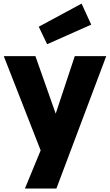

<svg xmlns="http://www.w3.org/2000/svg" viewBox="-20 -868 614 1072"><path d="M119.1 184.6Q163.1 184.6 294.9 184.6Q364.3 0 573.2 -554.7Q529.3 -554.7 397.5 -554.7Q370.1 -474.6 291 -233.4Q262.7 -313.5 177.7 -554.7Q133.8 -554.7 1 -554.7Q52.7 -422.9 207 -28.3Q184.6 25.4 119.1 184.6ZM196.3 -718.8Q208 -694.3 243.2 -621.1Q304.7 -648.4 489.3 -730.5Q475.6 -759.8 435.5 -847.7Q376 -815.4 196.3 -718.8Z"/></svg>

Font: Avakin
Style: Bold
Weight: 700
Designer: Herb Lubalin, Tom Carnase, Ed Benguiat, Adobe Type Staff
Version: Version 1.0